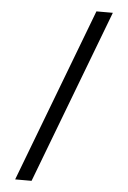

<svg xmlns="http://www.w3.org/2000/svg" viewBox="-57 -758 605 909"><g transform="rotate(5 246.0 -303.0)"><path d="M442 -716 128 110H50L364 -716Z"/></g></svg>

Font: MedMera Sans
Style: Regular
Weight: 400
Designer: Kasper Nordkvist
Foundry: UNCUT.wtf
Version: Version 1.300